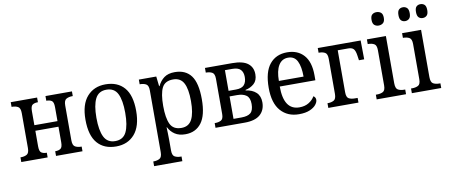

<svg xmlns="http://www.w3.org/2000/svg" viewBox="-81 -1107 3981 1693"><g transform="rotate(-10 1909.5 -260.5)"><path d="M33 0V-42H37Q68 -42 90 -54Q112 -66 112 -112V-424Q112 -470 90 -482Q68 -494 37 -494H33V-536H269V-494H266Q239 -494 221 -482.5Q203 -471 203 -425V-300H410V-425Q410 -471 392 -482.5Q374 -494 348 -494H344V-536H581V-494H576Q546 -494 523.5 -482Q501 -470 501 -424V-112Q501 -66 523.5 -54Q546 -42 576 -42H581V0H344V-42H348Q374 -42 392 -53.5Q410 -65 410 -111V-250H203V-111Q203 -65 221 -53.5Q239 -42 266 -42H269V0Z M882 10Q774 10 714.5 -59Q655 -128 655 -269Q655 -406 717 -476Q779 -546 882 -546Q990 -546 1049.5 -477.5Q1109 -409 1109 -269Q1109 -131 1047.5 -60.5Q986 10 882 10ZM882 -38Q953 -38 982 -97Q1011 -156 1011 -269Q1011 -381 982 -439.5Q953 -498 882 -498Q812 -498 782.5 -439.5Q753 -381 753 -269Q753 -156 782.5 -97Q812 -38 882 -38Z M1180 239V197H1184Q1214 197 1236.5 185Q1259 173 1259 127V-425Q1259 -470 1237 -482Q1215 -494 1184 -494H1180V-536H1336L1346 -448H1350Q1371 -493 1407 -519.5Q1443 -546 1502 -546Q1599 -546 1648 -480.5Q1697 -415 1697 -270Q1697 -126 1645.5 -58Q1594 10 1502 10Q1445 10 1408 -14.5Q1371 -39 1351 -79H1348Q1349 -53 1350 -21.5Q1351 10 1351 34V129Q1351 174 1373.5 185.5Q1396 197 1425 197H1433V239ZM1477 -51Q1543 -51 1571.5 -106.5Q1600 -162 1600 -270Q1600 -378 1571.5 -431.5Q1543 -485 1477 -485Q1404 -485 1377.5 -432Q1351 -379 1351 -270Q1351 -162 1377.5 -106.5Q1404 -51 1477 -51Z M1772 0V-42H1776Q1807 -42 1829 -53.5Q1851 -65 1851 -110V-425Q1851 -470 1829 -482Q1807 -494 1776 -494H1772V-536H2016Q2111 -536 2155.5 -501.5Q2200 -467 2200 -404Q2200 -349 2168 -320.5Q2136 -292 2091 -283V-278Q2149 -271 2183.5 -239Q2218 -207 2218 -150Q2218 -80 2172.5 -40Q2127 0 2034 0ZM1942 -301H2008Q2060 -301 2082 -326Q2104 -351 2104 -397Q2104 -439 2082 -462.5Q2060 -486 2008 -486H1942ZM1942 -50H2013Q2070 -50 2096 -72.5Q2122 -95 2122 -152Q2122 -207 2092.5 -229Q2063 -251 2009 -251H1942Z M2519 10Q2417 10 2356 -59Q2295 -128 2295 -265Q2295 -407 2352 -476.5Q2409 -546 2508 -546Q2603 -546 2657.5 -485Q2712 -424 2712 -305V-260H2393Q2393 -49 2533 -49Q2583 -49 2618 -71Q2653 -93 2670 -124Q2678 -120 2684 -111Q2690 -102 2690 -89Q2690 -69 2672 -46Q2654 -23 2616 -6.5Q2578 10 2519 10ZM2615 -310Q2615 -399 2590.5 -448.5Q2566 -498 2509 -498Q2453 -498 2423.5 -449Q2394 -400 2394 -310Z M2782 0V-42H2786Q2816 -42 2838.5 -54Q2861 -66 2861 -112V-424Q2861 -470 2839.5 -482Q2818 -494 2786 -494H2782V-536H3166L3168 -367H3121L3115 -409Q3109 -453 3094 -469.5Q3079 -486 3046 -486H2952V-111Q2952 -65 2973 -53.5Q2994 -42 3027 -42H3052V0Z M3346 -638Q3323 -638 3307.5 -651.5Q3292 -665 3292 -698Q3292 -732 3307.5 -745Q3323 -758 3346 -758Q3369 -758 3385.5 -745Q3402 -732 3402 -698Q3402 -665 3385.5 -651.5Q3369 -638 3346 -638ZM3215 0V-42H3226Q3257 -42 3279 -53.5Q3301 -65 3301 -110V-425Q3301 -470 3279 -482Q3257 -494 3226 -494H3222V-536H3392V-114Q3392 -66 3414 -54Q3436 -42 3467 -42H3478V0Z M3583 -636Q3561 -636 3547 -650Q3533 -664 3533 -698Q3533 -733 3547 -746.5Q3561 -760 3583 -760Q3604 -760 3619 -746.5Q3634 -733 3634 -698Q3634 -664 3619 -650Q3604 -636 3583 -636ZM3740 -636Q3718 -636 3704 -650Q3690 -664 3690 -698Q3690 -733 3704 -746.5Q3718 -760 3740 -760Q3762 -760 3776.5 -746.5Q3791 -733 3791 -698Q3791 -664 3776.5 -650Q3762 -636 3740 -636ZM3530 0V-42H3541Q3572 -42 3594 -53.5Q3616 -65 3616 -110V-425Q3616 -470 3594 -482Q3572 -494 3541 -494H3537V-536H3707V-114Q3707 -66 3729 -54Q3751 -42 3782 -42H3793V0Z"/></g></svg>

Font: Noto Serif SemiCondensed
Style: Regular
Weight: 400
Width: 4
Designer: Monotype Design Team
Foundry: Monotype Imaging Inc.
Version: Version 2.013